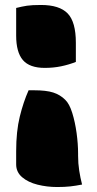

<svg xmlns="http://www.w3.org/2000/svg" viewBox="-20 -591 390 772"><path d="M45 -559Q69 -565 88.5 -568Q108 -571 145 -571Q219 -571 252 -537Q285 -503 285 -419V-342Q257 -331 226 -324.5Q195 -318 160 -318Q99 -318 72 -349.5Q45 -381 45 -448ZM95 -228H117Q166 -228 194 -219Q222 -210 242 -190Q259 -174 270.5 -137Q282 -100 288 -56Q294 -12 294 27V35Q294 66 298.5 95Q303 124 310 151Q285 156 262.5 158.5Q240 161 210 161Q169 161 131 151.5Q93 142 69 121.5Q45 101 45 70V17Q45 -63 59.5 -122Q74 -181 95 -228Z"/></svg>

Font: Recursive Sn Csl St XBk
Style: Regular
Weight: 1000
Version: Version 1.079;hotconv 1.0.112;makeotfexe 2.5.65598; ttfautoh